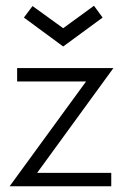

<svg xmlns="http://www.w3.org/2000/svg" viewBox="-20 -647 448 667"><path d="M63 -586 93 -626 199.5 -549 306.5 -627 336.5 -586 199.5 -485.5ZM39.5 -410.5H374L109 -46.5H366.5V0H13.5L279 -364H39.5Z"/></svg>

Font: League Spartan Light
Style: Regular
Weight: 277
Foundry: The League of Moveable Type
Version: Version 2.002